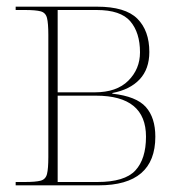

<svg xmlns="http://www.w3.org/2000/svg" viewBox="-20 -556 541 576"><path d="M27 0V-10H54Q87 -10 102 -14Q117 -18 121 -34Q125 -50 125 -85V-451Q125 -486 121 -502Q117 -518 102 -522Q87 -526 55 -526H27V-536H271Q356 -536 392 -500Q428 -464 428 -400Q428 -349 399 -318Q370 -287 317 -277V-275Q389 -267 417.5 -235Q446 -203 446 -146Q446 0 276 0ZM264 -279Q330 -279 365 -314Q400 -349 400 -399Q400 -458 371 -492Q342 -526 270 -526H153V-279ZM272 -10Q354 -10 386 -44.5Q418 -79 418 -146Q418 -269 268 -269H153V-10Z"/></svg>

Font: Noto Serif Display SemiCondensed Thin
Style: Regular
Weight: 100
Width: 4
Designer: Monotype Design Team
Foundry: Monotype Imaging Inc.
Version: Version 2.009